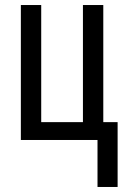

<svg xmlns="http://www.w3.org/2000/svg" viewBox="-20 -557 505 764"><path d="M448 187H368V0H63V-537H144V-71H310V-537H391V-71H448Z"/></svg>

Font: Noto Sans Display Condensed
Style: Regular
Weight: 400
Width: 3
Designer: Monotype Design Team
Foundry: Monotype Imaging Inc.
Version: Version 1.900